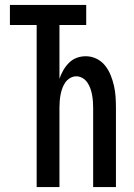

<svg xmlns="http://www.w3.org/2000/svg" viewBox="-20 -755 540 775"><path d="M128 0V-654H20V-735H328V-654H220V-437Q226 -455 235.5 -471.5Q245 -488 258.5 -501.5Q272 -515 289.5 -521.5Q307 -528 326 -528Q349 -528 369.5 -518Q390 -508 404 -490.5Q418 -473 426.5 -452Q435 -431 440 -409Q445 -387 446.5 -364.5Q448 -342 448 -320V0H356V-320Q356 -333 355 -346.5Q354 -360 351.5 -373Q349 -386 344.5 -398.5Q340 -411 332.5 -422Q325 -433 313 -440Q301 -447 288 -447Q275 -447 263 -440Q251 -433 243.5 -422Q236 -411 231.5 -398.5Q227 -386 224.5 -373Q222 -360 221 -346.5Q220 -333 220 -320V0Z"/></svg>

Font: Iosevka Term Curly Semibold
Style: Regular
Weight: 600
Designer: Belleve Invis
Foundry: Belleve Invis
Version: Version 32.3.0